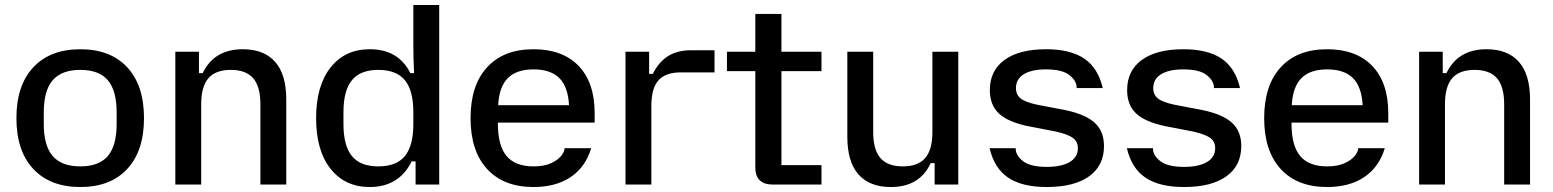

<svg xmlns="http://www.w3.org/2000/svg" viewBox="-20 -742 6245 772"><path d="M46 -267Q46 -399 114 -471.5Q182 -544 303 -544Q424 -544 491.5 -471.5Q559 -399 559 -267Q559 -135 491.5 -62.5Q424 10 303 10Q182 10 114 -62.5Q46 -135 46 -267ZM303 -73Q378 -73 413.5 -114.5Q449 -156 449 -244V-290Q449 -378 413.5 -419.5Q378 -461 303 -461Q228 -461 192 -419.5Q156 -378 156 -290V-244Q156 -156 192 -114.5Q228 -73 303 -73Z M685 -534H780V-448H795Q841 -544 956 -544Q1042 -544 1086.5 -493Q1131 -442 1131 -343V0H1027V-323Q1027 -394 998 -427.5Q969 -461 908 -461Q847 -461 818 -427.5Q789 -394 789 -323V0H685Z M1251 -267Q1251 -397 1309 -470.5Q1367 -544 1467 -544Q1582 -544 1630 -448H1645Q1642 -501 1642 -564V-722H1746V0H1651V-93H1635Q1611 -43 1568.5 -16.5Q1526 10 1467 10Q1367 10 1309 -63.5Q1251 -137 1251 -267ZM1501 -73Q1574 -73 1608 -114.5Q1642 -156 1642 -243V-291Q1642 -378 1608 -419.5Q1574 -461 1501 -461Q1429 -461 1395 -419.5Q1361 -378 1361 -291V-243Q1361 -156 1395 -114.5Q1429 -73 1501 -73Z M1872 -267Q1872 -399 1938.5 -471.5Q2005 -544 2125 -544Q2242 -544 2306.5 -477Q2371 -410 2371 -287V-249H1982V-244Q1982 -156 2017 -114.5Q2052 -73 2125 -73Q2168 -73 2196 -86Q2224 -99 2237 -116Q2250 -133 2250 -145V-146H2357Q2334 -70 2274.5 -30Q2215 10 2125 10Q2005 10 1938.5 -62.5Q1872 -135 1872 -267ZM2268 -319Q2264 -393 2229 -428Q2194 -463 2125 -463Q2057 -463 2022 -428Q1987 -393 1983 -319Z M2495 -534H2590V-445H2605Q2628 -492 2665.5 -516Q2703 -540 2760 -540H2853V-451H2718Q2656 -451 2627.5 -419Q2599 -387 2599 -316V0H2495Z M3017 -68V-456H2903V-534H3017V-686H3122V-534H3283V-456H3122V-78H3283V0H3086Q3052 0 3034.5 -17.5Q3017 -35 3017 -68Z M3387 -191V-534H3491V-211Q3491 -140 3520 -106.5Q3549 -73 3610 -73Q3671 -73 3700 -106.5Q3729 -140 3729 -211V-534H3833V0H3738V-86H3722Q3678 10 3562 10Q3476 10 3431.5 -41Q3387 -92 3387 -191Z M3959 -146H4064V-144Q4064 -117 4093.5 -94Q4123 -71 4189 -71Q4248 -71 4281 -90.5Q4314 -110 4314 -146Q4314 -173 4294 -187.5Q4274 -202 4226 -213L4112 -235Q4032 -252 3996 -286Q3960 -320 3960 -380Q3960 -458 4019 -501Q4078 -544 4186 -544Q4284 -544 4339.5 -506.5Q4395 -469 4414 -388H4309V-390Q4309 -417 4280 -440Q4251 -463 4186 -463Q4128 -463 4096.5 -443.5Q4065 -424 4065 -388Q4065 -361 4084 -346Q4103 -331 4150 -321L4265 -299Q4345 -282 4382 -248Q4419 -214 4419 -155Q4419 -76 4359 -33Q4299 10 4189 10Q4090 10 4034 -27.5Q3978 -65 3959 -146Z M4511 -146H4616V-144Q4616 -117 4645.5 -94Q4675 -71 4741 -71Q4800 -71 4833 -90.5Q4866 -110 4866 -146Q4866 -173 4846 -187.5Q4826 -202 4778 -213L4664 -235Q4584 -252 4548 -286Q4512 -320 4512 -380Q4512 -458 4571 -501Q4630 -544 4738 -544Q4836 -544 4891.5 -506.5Q4947 -469 4966 -388H4861V-390Q4861 -417 4832 -440Q4803 -463 4738 -463Q4680 -463 4648.5 -443.5Q4617 -424 4617 -388Q4617 -361 4636 -346Q4655 -331 4702 -321L4817 -299Q4897 -282 4934 -248Q4971 -214 4971 -155Q4971 -76 4911 -33Q4851 10 4741 10Q4642 10 4586 -27.5Q4530 -65 4511 -146Z M5063 -267Q5063 -399 5129.5 -471.5Q5196 -544 5316 -544Q5433 -544 5497.5 -477Q5562 -410 5562 -287V-249H5173V-244Q5173 -156 5208 -114.5Q5243 -73 5316 -73Q5359 -73 5387 -86Q5415 -99 5428 -116Q5441 -133 5441 -145V-146H5548Q5525 -70 5465.5 -30Q5406 10 5316 10Q5196 10 5129.5 -62.5Q5063 -135 5063 -267ZM5459 -319Q5455 -393 5420 -428Q5385 -463 5316 -463Q5248 -463 5213 -428Q5178 -393 5174 -319Z M5686 -534H5781V-448H5796Q5842 -544 5957 -544Q6043 -544 6087.5 -493Q6132 -442 6132 -343V0H6028V-323Q6028 -394 5999 -427.5Q5970 -461 5909 -461Q5848 -461 5819 -427.5Q5790 -394 5790 -323V0H5686Z"/></svg>

Font: Mozilla Text BETA Medium
Style: Regular
Weight: 500
Designer: Studio DRAMA
Foundry: Studio DRAMA
Version: Version 0.100